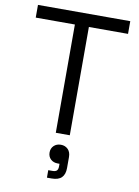

<svg xmlns="http://www.w3.org/2000/svg" viewBox="-102 -767 792 1094"><g transform="rotate(10 294.0 -220.0)"><path d="M334.5 0H253.5V-626.5H27V-700H561V-626.5H334.5ZM275.2 260.5H248.2V217.2H271.5Q290 217.2 297.5 209.8Q305 202.2 305 185.2V170.2H294.2Q269.8 170.2 253.9 155.4Q238 140.5 238 116.2Q238 92.5 253.8 77.2Q269.5 62 294.5 62Q319 62 335.2 78Q351.5 94 351.5 123.2V186.8Q351.5 223.5 332.9 242Q314.2 260.5 275.2 260.5Z"/></g></svg>

Font: Space Grotesk Variable Light
Style: Regular
Weight: 300
Designer: Florian Karsten
Foundry: Florian Karsten
Version: Version 2.000